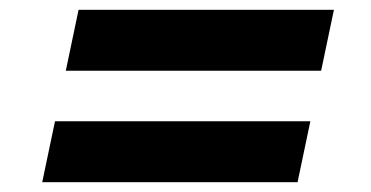

<svg xmlns="http://www.w3.org/2000/svg" viewBox="-20 -500 756 391"><path d="M114 -356 140 -480H660L634 -356ZM66 -129 92 -253H612L586 -129Z"/></svg>

Font: Be Vietnam Pro
Style: Bold Italic
Weight: 700
Italic angle: -12°
Designer: Lam Bao, Tony Le, Vietanh Nguyen
Foundry: Yellow Type Foundry
Version: Version 1.002; ttfautohint (v1.8.3)